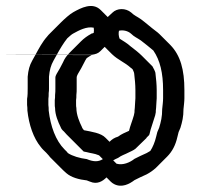

<svg xmlns="http://www.w3.org/2000/svg" viewBox="-65 -566 650 631"><path d="M307 -39C312 -42 318 -45 323 -47C335 -56 345 -58 358 -65C362 -67 374 -72 380 -77L416 -112C417 -113 416 -113 417 -114L425 -122C425 -123 425 -123 426 -124L430 -140C435 -155 440 -171 445 -187L447 -197C447 -200 447 -205 448 -211C448 -222 450 -234 450 -243V-270C450 -287 448 -308 446 -324C446 -331 439 -342 436 -348L401 -383C391 -393 377 -404 365 -413C353 -424 339 -432 328 -439C325 -447 324 -457 326 -465C339 -468 355 -465 366 -455C376 -445 385 -442 398 -433C410 -424 427 -410 439 -400C461 -368 471 -326 471 -270V-243C471 -232 469 -218 468 -207C468 -182 464 -166 458 -146L452 -132L448 -116C444 -99 437 -82 429 -70C424 -67 421 -65 417 -63C402 -56 390 -51 377 -44C362 -32 339 -22 318 -28ZM273 -43C257 -33 241 -35 223 -42L221 -43C197 -46 173 -53 158 -63C157 -64 156 -66 155 -67L147 -75C118 -104 101 -151 95 -203C95 -209 95 -215 94 -221V-241C95 -247 95 -253 95 -260C96 -265 96 -271 96 -276V-314C98 -336 102 -351 111 -367L121 -385C132 -405 144 -425 156 -440C164 -447 170 -453 176 -456C194 -466 220 -480 243 -475C244 -469 244 -463 243 -458C241 -457 239 -456 237 -456H236L235 -455C222 -448 211 -440 201 -430L165 -394L164 -393C154 -383 147 -373 142 -361C136 -349 128 -334 121 -323C119 -319 117 -315 117 -311V-276C117 -268 117 -261 116 -254C116 -248 116 -242 115 -237V-224C115 -219 115 -215 116 -211C116 -189 126 -165 134 -149C136 -143 140 -138 145 -134L154 -124L175 -103L210 -68L220 -66C234 -62 245 -62 259 -56C260 -56 261 -55 261 -55ZM279 -412 303 -388C324 -368 344 -362 365 -343C367 -342 369 -340 371 -338C372 -335 376 -328 376 -324C378 -308 380 -287 380 -270V-243C380 -234 378 -222 378 -211C377 -205 377 -200 377 -197L375 -187C370 -169 363 -153 359 -136C346 -130 335 -126 323 -117C310 -113 303 -108 295 -100L282 -113C267 -129 236 -133 211 -138C209 -140 205 -145 204 -149C196 -165 186 -189 186 -211C185 -215 185 -219 185 -224V-237C186 -242 186 -248 186 -254C187 -261 187 -268 187 -276V-311C187 -315 189 -319 191 -323C198 -334 206 -349 212 -361C214 -366 217 -370 220 -375C224 -378 231 -382 236 -385C236 -385 -396 -386 237 -386C249 -388 257 -390 265 -398L266 -399ZM24 -241V-221C25 -215 25 -209 25 -203C30 -156 45 -112 69 -83C74 -76 81 -70 87 -64C90 -60 96 -55 99 -50L134 -15C141 -8 147 -2 153 3C169 17 194 24 221 27L223 28L231 31C254 41 272 30 285 17L299 31C302 34 306 37 310 39C335 52 360 39 377 26C390 19 402 14 417 7C428 1 437 -5 447 -14L448 -15L484 -51C501 -68 512 -89 518 -116L522 -132L528 -146C534 -166 538 -182 538 -207C539 -218 541 -232 541 -243V-270C541 -337 528 -384 495 -418L494 -419L459 -454C455 -458 451 -461 447 -464C432 -475 413 -492 398 -503C385 -512 376 -515 366 -525C348 -540 320 -540 304 -524L289 -510L266 -533C239 -560 201 -540 176 -526C165 -520 147 -504 135 -492L100 -457C96 -453 92 -449 90 -446C74 -428 63 -407 51 -385L41 -367C32 -351 28 -336 26 -314V-276C26 -265 26 -251 24 -241Z"/></svg>

Font: Dictator
Style: Chalk
Weight: 500
Version: Version MIL.1277